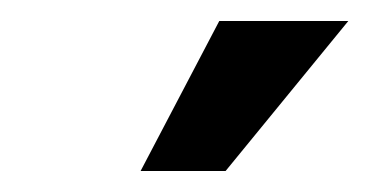

<svg xmlns="http://www.w3.org/2000/svg" viewBox="-20 -743 352 183"><path d="M114 -580H195L312 -723H189Z"/></svg>

Font: Uncut Sans Semibold Italic
Style: Regular
Weight: 600
Italic angle: -11°
Designer: Kasper Nordkvist
Foundry: UNCUT.wtf
Version: Version 1.304;Glyphs 3.2 (3246)